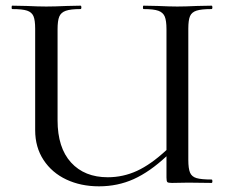

<svg xmlns="http://www.w3.org/2000/svg" viewBox="-20 -645 801 677"><path d="M726 0 644 -1 586 0Q573 0 570 -3Q567 -6 567 -19V-94Q508 -39 451.5 -13.5Q395 12 329 12Q265 12 214 -12Q163 -36 133.5 -81Q104 -126 104 -186V-544Q104 -574 98 -588Q92 -602 75.5 -607.5Q59 -613 23 -613Q21 -613 21 -619Q21 -625 23 -625L74 -624Q116 -622 143 -622Q172 -622 216 -624L264 -625Q267 -625 267 -619Q267 -613 264 -613Q229 -613 212 -607Q195 -601 189 -586.5Q183 -572 183 -542V-221Q183 -124 230.5 -72Q278 -20 360 -20Q414 -20 463 -42.5Q512 -65 567 -116V-542Q567 -572 561 -586.5Q555 -601 538.5 -607Q522 -613 486 -613Q484 -613 484 -619Q484 -625 486 -625L536 -624Q580 -622 605 -622Q633 -622 675 -624L726 -625Q729 -625 729 -619Q729 -613 726 -613Q690 -613 673 -607.5Q656 -602 650 -588Q644 -574 644 -544V-81Q644 -51 650 -36.5Q656 -22 673 -17Q690 -12 726 -12Q729 -12 729 -6Q729 0 726 0Z"/></svg>

Font: Cormorant Infant Medium
Style: Regular
Weight: 500
Designer: Christian Thalmann (Catharsis Fonts)
Version: Version 3.000